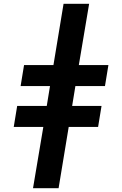

<svg xmlns="http://www.w3.org/2000/svg" viewBox="-20 -843 640 1006"><path d="M153 143 207 -178H52L70 -288H225L242 -392H88L106 -502H260L313 -823H447L393 -502H548L530 -392H375L358 -288H512L494 -178H340L287 143Z"/></svg>

Font: Iosevka SS04 XBd Ex Obl
Style: Regular
Weight: 800
Width: 7
Italic angle: -9°
Monospace: yes
Designer: Belleve Invis
Foundry: Belleve Invis
Version: Version 19.0.0; ttfautohint (v1.8.4)